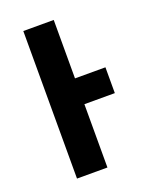

<svg xmlns="http://www.w3.org/2000/svg" viewBox="-109 -603 518 664"><g transform="rotate(-20 149.5 -271.5)"><path d="M59 0V-543H171V-328H283V-233H171V0Z"/></g></svg>

Font: Noto Sans ExtraCondensed SemiBold
Style: Regular
Weight: 600
Width: 2
Designer: Monotype Design Team
Foundry: Monotype Imaging Inc.
Version: Version 2.013; ttfautohint (v1.8.4.7-5d5b)